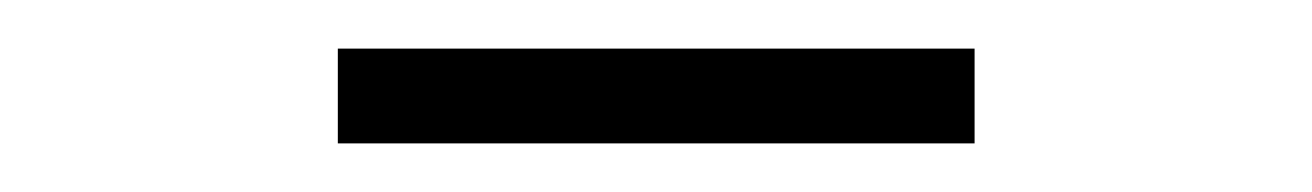

<svg xmlns="http://www.w3.org/2000/svg" viewBox="-20 -709 540 79"><path d="M119 -689H381V-650H119Z"/></svg>

Font: Roboto Serif 36pt ExtraLight
Style: Regular
Weight: 250
Designer: Greg Gazdowicz
Foundry: Commercial Type
Version: Version 1.008